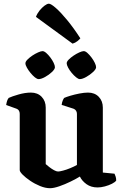

<svg xmlns="http://www.w3.org/2000/svg" viewBox="-20 -988 650 1012"><path d="M244 4Q219 4 191 -7.5Q163 -19 138.8 -35.5Q114.5 -52 99.2 -67.5Q84 -83 84 -91.5V-388Q84 -397.5 79.8 -404.8Q75.5 -412 67 -415L12.5 -434.5Q14.5 -447.5 17.5 -456.5Q20.5 -465.5 26 -472Q43 -480 77.8 -490Q112.5 -500 143 -500Q178 -500 199.5 -477.8Q221 -455.5 221 -421V-123Q228.5 -116.5 240.2 -107.2Q252 -98 264.8 -91Q277.5 -84 286 -84Q294.5 -84 312.5 -88.8Q330.5 -93.5 350.5 -101.8Q370.5 -110 385.5 -118.5V-388Q385.5 -397 381 -404.2Q376.5 -411.5 367.5 -415L305 -435Q306.5 -448.5 310.8 -458.5Q315 -468.5 318.5 -472Q329.5 -477 351.2 -483.5Q373 -490 398.5 -495Q424 -500 444 -500Q479 -500 500.5 -477.8Q522 -455.5 522 -421V-78.5L583.5 -72.5Q586 -67.5 589.2 -58.2Q592.5 -49 592.5 -36.5Q587 -28 570.2 -19.5Q553.5 -11 532.8 -5.5Q512 0 494.5 0Q460 0 436 -17.2Q412 -34.5 401 -57.5Q382 -45.5 352.2 -31Q322.5 -16.5 292.8 -6.2Q263 4 244 4ZM400.6 -571Q392.9 -571 381.2 -580.5Q369.5 -590 358 -603.7Q346.5 -617.4 339 -631.7Q331.5 -646 331.5 -654.5Q331.5 -663 342 -673.8Q352.5 -684.5 367.8 -694.8Q383 -705 398 -711.8Q413 -718.5 421.5 -718.5Q430 -718.5 440.7 -708.9Q451.5 -699.2 462.2 -685.1Q472.9 -670.9 479.7 -656.7Q486.5 -642.6 486.5 -633.5Q486.5 -623.5 470.5 -608.5Q454.5 -593.5 434.2 -582.2Q414 -571 400.6 -571ZM183.5 -571Q175.5 -571 164 -580.2Q152.5 -589.5 141 -603.5Q129.5 -617.5 121.8 -631.4Q114 -645.2 114 -654.5Q114 -663 124.5 -673.8Q135 -684.5 150.2 -694.8Q165.5 -705 180.8 -711.8Q196 -718.5 204.2 -718.5Q212.5 -718.5 223.5 -709Q234.5 -699.5 245.2 -685.3Q256 -671.1 262.7 -657Q269.5 -642.8 269.5 -633.7Q269.5 -623.5 253.8 -608.5Q238 -593.5 217.5 -582.2Q197.1 -571 183.5 -571ZM362.5 -758 169.5 -899Q175.5 -916 188 -931.8Q200.5 -947.5 214.5 -958Q228.5 -968.5 237.5 -968.5Q248.5 -968.5 274.2 -946Q300 -923.5 334 -882.2Q368 -841 403.5 -786Q399 -780 387.8 -771Q376.5 -762 362.5 -758Z"/></svg>

Font: Texturina Medium
Style: Regular
Weight: 500
Designer: Guillermo Torres Carreño
Foundry: Omnibus-Type
Version: Version 1.003